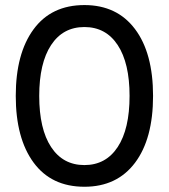

<svg xmlns="http://www.w3.org/2000/svg" viewBox="-20 -712 653 743"><path d="M41 -340.8Q41 -504.9 109.9 -598.6Q178.7 -692.4 306.6 -692.4Q432.6 -692.4 502.4 -599.6Q572.3 -506.8 572.3 -340.8Q572.3 -174.8 502.4 -82Q432.6 10.7 306.6 10.7Q178.7 10.7 109.9 -83Q41 -176.8 41 -340.8ZM481.4 -340.8Q481.4 -467.8 435.5 -537.6Q389.6 -607.4 306.6 -607.4Q223.6 -607.4 177.7 -537.6Q131.8 -467.8 131.8 -340.8Q131.8 -212.9 177.7 -143.1Q223.6 -73.2 306.6 -73.2Q389.6 -73.2 435.5 -143.1Q481.4 -212.9 481.4 -340.8Z"/></svg>

Font: jf-openhuninn-1.0
Style: Regular
Weight: 400
Designer: [Kosugi Maru]
      Designed by Motoya company      

      [Varela Round]
      Joe Prince(Latin component); Avraham Co
Foundry: justfont CO.,LTD.
Version: 1.0